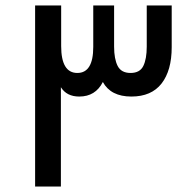

<svg xmlns="http://www.w3.org/2000/svg" viewBox="-20 -680 685 700"><path d="M108 0ZM108 -660H203V-512Q203 -414 262 -414Q320 -414 320 -509V-660H396V-510Q396 -465 409 -439.5Q422 -414 456 -414Q490 -414 502.5 -439.5Q515 -465 515 -510V-660H606V-508Q606 -423 569 -375.5Q532 -328 459 -328Q384 -328 355 -381Q328 -328 269 -328Q223 -328 202 -362V0H108Z"/></svg>

Font: sheba-seeBold
Style: Regular
Weight: 600
Designer: Mohamed Galeb, the designers
Foundry: Kief Type Foundry
Version: Version 2.010; ttfautohint (v1.5.33-1714) -l 8 -r 50 -G 200 